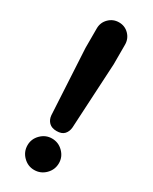

<svg xmlns="http://www.w3.org/2000/svg" viewBox="-195 -771 671 842"><g transform="rotate(30 140.5 -349.5)"><path d="M69 -651Q69 -681 90 -702Q111 -723 141 -723Q171 -723 191.5 -702Q212 -681 212 -651V-552L194 -221Q192 -200 179.5 -186.5Q167 -173 141 -173Q116 -173 102.5 -186.5Q89 -200 87 -221L69 -552ZM62 -56Q62 -88 85.5 -111.5Q109 -135 141 -135Q174 -135 197.5 -111.5Q221 -88 221 -56Q221 -23 197.5 0.5Q174 24 141 24Q109 24 85.5 0.5Q62 -23 62 -56Z"/></g></svg>

Font: Varela Round Precious
Style: Bold
Weight: 700
Version: Version 1.000